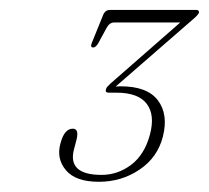

<svg xmlns="http://www.w3.org/2000/svg" viewBox="-20 -720 410 376"><path d="M299 -452.5Q288.5 -411.5 253.2 -387.8Q218 -364 173.5 -364Q128 -364 109 -386.8Q90 -409.5 98.5 -439.5Q106 -468 122.5 -468Q135 -468 130 -447L125 -428Q111.5 -377.5 179 -377.5Q210.5 -377.5 236.8 -397.2Q263 -417 273.5 -456Q284 -494.5 267.5 -516.5Q251 -538.5 208 -538.5H193Q185.5 -538.5 187.5 -545Q188 -548 190.5 -550.5Q193 -553 196.5 -556.5L333 -676H203.5Q194 -676 188 -664L172.5 -635.5Q167.5 -627 162.5 -627Q156 -627 160 -636.5L181.5 -689.5Q185.5 -700.5 195 -700.5H364.5Q370.5 -700.5 369.5 -695Q368 -691 360 -684L206.5 -550.5Q209.5 -550.5 212 -550.8Q214.5 -551 216 -551Q268.5 -551 289.2 -523.5Q310 -496 299 -452.5Z"/></svg>

Font: Fraunces 144pt Soft Thin
Style: Italic
Weight: 100
Italic angle: -16°
Version: Version 1.000;[0bf87f6ff]